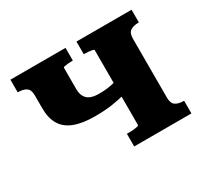

<svg xmlns="http://www.w3.org/2000/svg" viewBox="-116 -703 920 866"><g transform="rotate(-30 343.5 -270.0)"><path d="M419 -75V-465Q419 -469 410.5 -470.5Q402 -472 391.5 -473Q381 -474 371 -474H367V-540H654V-474H652Q625 -474 609.5 -463.5Q594 -453 594 -424V-116Q594 -87 609.5 -76.5Q625 -66 652 -66H654V0H356V-66H371Q381 -66 391.5 -67Q402 -68 410.5 -70Q419 -72 419 -75ZM83 -356V-424Q83 -453 67.5 -463.5Q52 -474 25 -474H23V-540H310V-474H306Q297 -474 286 -473Q275 -472 267 -470.5Q259 -469 259 -465V-355Q259 -332 267.5 -316Q276 -300 293.5 -292.5Q311 -285 338 -285Q365 -285 386 -288Q407 -291 435 -299V-227Q398 -217 360 -211.5Q322 -206 272 -206Q206 -206 164 -222.5Q122 -239 102.5 -272.5Q83 -306 83 -356Z"/></g></svg>

Font: Roboto Serif
Style: Bold
Weight: 700
Designer: Greg Gazdowicz
Foundry: Commercial Type
Version: Version 1.008